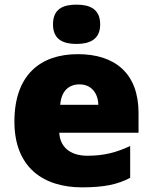

<svg xmlns="http://www.w3.org/2000/svg" viewBox="-20 -796 658 826"><path d="M309 -776C253 -776 208 -759 208 -691C208 -625 253 -607 309 -607C364 -607 411 -625 411 -691C411 -759 364 -776 309 -776ZM315 -563C152 -563 42 -472 42 -273C42 -76 166 10 333 10C429 10 487 -3 540 -31V-168C479 -139 425 -126 356 -126C278 -126 238 -167 235 -225H576V-310C576 -479 476 -563 315 -563ZM322 -433C374 -433 402 -394 403 -345H239C244 -406 277 -433 322 -433Z"/></svg>

Font: Noto Sans Canadian Aboriginal Black
Style: Regular
Weight: 900
Designer: Monotype Design Team, Typotheque's Kevin King
Foundry: Monotype Imaging Inc.
Version: Version 2.004